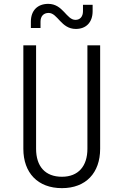

<svg xmlns="http://www.w3.org/2000/svg" viewBox="-20 -965 640 995"><path d="M373 -815C426 -815 460 -849 460 -907V-940H410V-907C410 -879 395 -862 371 -862C324 -862 307 -945 230 -945C175 -945 140 -911 140 -853V-820H190V-853C190 -881 206 -898 232 -898C279 -898 296 -815 373 -815ZM301 10C425 10 499 -69 499 -194V-730H433V-194C433 -104 386 -49 301 -49C214 -49 167 -103 167 -194V-730H101V-194C101 -69 176 10 301 10Z"/></svg>

Font: JetBrains Mono ExtraLight
Style: Regular
Weight: 240
Monospace: yes
Designer: Philipp Nurullin, Konstantin Bulenkov
Foundry: JetBrains
Version: Version 2.305